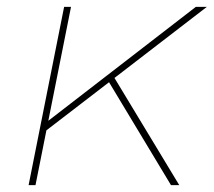

<svg xmlns="http://www.w3.org/2000/svg" viewBox="-20 -537 620 557"><path d="M107 -153 109 -178 548 -517H580L311 -310L297 -299ZM63 0 166 -517H186L83 0ZM476 0 293 -304 309 -316 500 0Z"/></svg>

Font: Montserrat Thin Thin
Style: Italic
Weight: 250
Italic angle: -11.3°
Version: Version 9.000